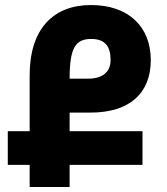

<svg xmlns="http://www.w3.org/2000/svg" viewBox="-20 -744 665 764"><path d="M547 -88V-222H257V-296H340C497 -296 580 -374 580 -505C580 -638 491 -724 342 -724C192 -724 98 -629 98 -444V-222H11V-88H98V0H257V-88ZM257 -431C257 -553 280 -589 343 -589C401 -589 420 -556 420 -505C420 -456 386 -431 331 -431Z"/></svg>

Font: Noto Sans Armenian SemiCondensed Extra
Style: Regular
Weight: 800
Width: 4
Designer: Monotype Design Team
Foundry: Monotype Imaging Inc.
Version: Version 1.901